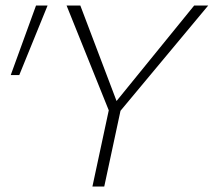

<svg xmlns="http://www.w3.org/2000/svg" viewBox="-20 -678 777 698"><path d="M407 -262 386 -289 686 -658H737ZM316 0 378 -289H421L359 0ZM381 -263 222 -658H272L412 -289ZM50 -405H19L111 -658H153Z"/></svg>

Font: Ysabeau Infant ExtraLight
Style: Italic
Weight: 250
Italic angle: -12°
Designer: Christian Thalmann (Catharsis Fonts)
Version: Version 2.001;gftools[0.9.30]; featfreeze: ss01,ss02,lnum